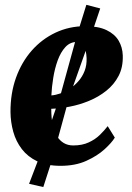

<svg xmlns="http://www.w3.org/2000/svg" viewBox="-20 -676 546 796"><path d="M456 -105.5Q443 -84 413 -56.8Q383 -29.5 337.5 -9Q292 11.5 231 11.5Q174 11.5 134.5 -7.2Q95 -26 70.5 -58Q46 -90 35 -129.8Q24 -169.5 23.5 -211Q23 -288.5 46.2 -353.5Q69.5 -418.5 111.5 -466.2Q153.5 -514 210.5 -540.8Q267.5 -567.5 333.5 -567.5Q387.5 -567.5 421.5 -551.2Q455.5 -535 471.8 -507.5Q488 -480 489 -446Q490.5 -397.5 471.8 -361.5Q453 -325.5 420.8 -299.8Q388.5 -274 349 -257.8Q309.5 -241.5 268.8 -233.8Q228 -226 192.5 -225Q192.5 -187.5 198.2 -159.2Q204 -131 215.8 -112Q227.5 -93 244.5 -83Q261.5 -73 283.5 -73Q321 -73 348.2 -85.8Q375.5 -98.5 394.5 -117.2Q413.5 -136 426.5 -153ZM298.5 -502Q270.5 -502 251 -480.8Q231.5 -459.5 219.2 -425.8Q207 -392 200.8 -353.5Q194.5 -315 193 -280.5Q209.5 -281.5 229.8 -288.5Q250 -295.5 269.5 -308.2Q289 -321 305.2 -339.5Q321.5 -358 330.8 -382Q340 -406 339 -435Q337.5 -468.5 327.2 -485.2Q317 -502 298.5 -502ZM159.5 99.5 100.5 86 143.5 -26.5 231 -283 300.5 -535.5 338 -656 395.5 -641 357 -527 267 -273 196.5 -15Z"/></svg>

Font: Merriweather 28pt Black
Style: Italic
Weight: 900
Italic angle: -7.8°
Version: Version 2.101